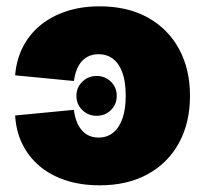

<svg xmlns="http://www.w3.org/2000/svg" viewBox="-20 -564 636 595"><path d="M279.3 -205.1Q253.4 -205.1 235.1 -222.9Q216.8 -240.7 216.8 -267.1Q216.8 -293 235.1 -310.8Q253.4 -328.6 279.3 -328.6Q305.7 -328.6 323.7 -310.8Q341.8 -293 341.8 -267.1Q341.8 -240.7 323.7 -222.9Q305.7 -205.1 279.3 -205.1ZM288.6 10.3Q231.4 10.3 184.6 -4.9Q137.7 -20 103.5 -48.6Q69.3 -77.1 49.6 -116.9Q29.8 -156.7 26.9 -206.1L209 -223.6Q211.4 -203.1 217.8 -187Q224.1 -170.9 233.9 -159.9Q243.7 -148.9 256.6 -143.3Q269.5 -137.7 285.6 -137.7Q311.5 -137.7 330.3 -152.6Q349.1 -167.5 359.4 -196.5Q369.6 -225.6 369.6 -267.6Q369.6 -310.1 359.4 -338.6Q349.1 -367.2 330.3 -381.6Q311.5 -396 285.6 -396Q269.5 -396 256.6 -390.6Q243.7 -385.3 233.9 -374.5Q224.1 -363.8 218 -348.4Q211.9 -333 209 -313L26.9 -330.6Q30.8 -378.9 50.8 -418.2Q70.8 -457.5 105 -485.6Q139.2 -513.7 185.8 -529.1Q232.4 -544.4 288.6 -544.4Q375.5 -544.4 438.2 -509.5Q501 -474.6 534.9 -412.1Q568.8 -349.6 568.8 -267.1Q568.8 -184.1 534.9 -121.6Q501 -59.1 438.2 -24.4Q375.5 10.3 288.6 10.3Z"/></svg>

Font: Inter 20pt Black
Style: Regular
Weight: 900
Version: Version 4.001;git-66647c0bb